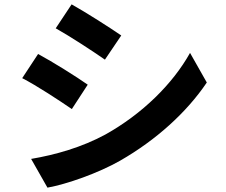

<svg xmlns="http://www.w3.org/2000/svg" viewBox="-20 -812 1040 882"><path d="M309 -792 236 -682C302 -645 406 -577 462 -538L537 -649C485 -685 375 -755 309 -792ZM123 -82 198 50C287 34 430 -16 532 -74C696 -168 837 -295 930 -433L853 -569C773 -426 634 -289 464 -194C355 -135 235 -101 123 -82ZM155 -564 82 -453C150 -418 253 -350 310 -311L383 -423C332 -459 222 -528 155 -564Z"/></svg>

Font: Noto Sans CJK JP Bold
Style: Regular
Weight: 700
Designer: Ryoko NISHIZUKA (kana & ideographs); Paul D. Hunt (Latin, Greek & Cyrillic); Wenlong ZHANG (bopomofo); Sandoll Communica
Foundry: Adobe Systems Incorporated
Version: Version 1.004;PS 1.004;hotconv 1.0.82;makeotf.lib2.5.63406